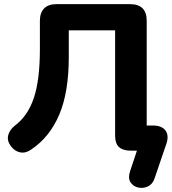

<svg xmlns="http://www.w3.org/2000/svg" viewBox="-20 -725 827 924"><path d="M724 133Q715 161 692 172Q669 183 645 177.5Q621 172 608 152Q595 132 606 99L639 0H609Q572 0 553 -17Q534 -34 534 -71V-579H311V-450Q311 -281 265 -173Q219 -65 131 -6Q105 13 78.5 8.5Q52 4 32 -22Q13 -48 19.5 -74Q26 -100 51 -120Q113 -166 142.5 -252.5Q172 -339 172 -490V-625Q172 -663 192 -684Q212 -705 251 -705H606Q686 -705 686 -625V-121H715Q758 -121 776 -97.5Q794 -74 781 -34Z"/></svg>

Font: Chiron GoRound TC
Style: Bold
Weight: 700
Designer: Ryoko NISHIZUKA 西塚涼子 (kana, bopomofo & ideographs); Paul D. Hunt (Latin, Greek & Cyrillic); Sandoll Communications 산돌커뮤니
Foundry: Adobe
Version: Version 1.000;hotconv 1.1.1;makeotfexe 2.6.0